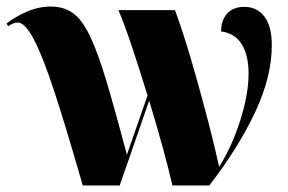

<svg xmlns="http://www.w3.org/2000/svg" viewBox="-20 -567 882 587"><path d="M233 0Q182 -178 146 -287.5Q110 -397 83 -447.5Q56 -498 35 -498Q21 -498 5 -487L0 -495Q22 -513 59 -530Q96 -547 136 -547Q175 -547 203 -527Q231 -507 255 -457Q279 -407 305.5 -318.5Q332 -230 368 -94L431 -275Q407 -354 383 -425.5Q359 -497 342 -536H515Q527 -504 544 -451Q561 -398 579.5 -332Q598 -266 616.5 -195.5Q635 -125 650 -57Q676 -98 696 -147.5Q716 -197 728 -247.5Q740 -298 740 -342Q740 -397 719.5 -431Q699 -465 656 -471Q656 -505 674.5 -525.5Q693 -546 727 -546Q766 -546 788.5 -516Q811 -486 811 -429Q811 -333 760.5 -225Q710 -117 620 0H507Q497 -45 478 -114.5Q459 -184 436 -259L346 0Z"/></svg>

Font: Noto Serif Display SemiCondensed Black
Style: Regular
Weight: 900
Width: 4
Designer: Monotype Design Team
Foundry: Monotype Imaging Inc.
Version: Version 2.009